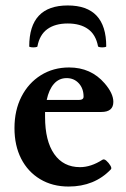

<svg xmlns="http://www.w3.org/2000/svg" viewBox="-20 -672 462 703"><path d="M231 11Q172 11 127 -16Q82 -43 57.5 -91Q33 -139 33 -203Q33 -268 58.5 -318Q84 -368 129.5 -396.5Q175 -425 233 -425Q313 -425 363 -367Q395 -330 395 -299Q395 -262 351 -262H145Q145 -254 145 -244Q145 -156 178.5 -108Q212 -60 273 -60Q313 -60 355 -87Q361 -91 369.5 -83.5Q378 -76 384 -66Q390 -56 386 -52Q326 11 231 11ZM224 -386Q196 -386 177.5 -365Q159 -344 151 -306H268Q286 -306 286 -318Q286 -348 268.5 -367Q251 -386 224 -386ZM87 -502Q87 -652 228 -652Q369 -652 369 -502Q369 -500 361.5 -499Q354 -498 347 -499Q340 -500 339 -502Q331 -545 302.5 -565.5Q274 -586 228 -586Q182 -586 153.5 -565.5Q125 -545 117 -502Q117 -500 109.5 -499Q102 -498 94.5 -499Q87 -500 87 -502Z"/></svg>

Font: Junicode
Style: Bold
Weight: 700
Designer: Peter S. Baker
Version: Version 2.100; ttfautohint (v1.8.4)